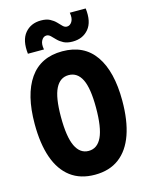

<svg xmlns="http://www.w3.org/2000/svg" viewBox="-139 -1036 879 1137"><g transform="rotate(-15 300.0 -467.0)"><path d="M300 15Q211 15 151.2 -30Q91.5 -75 61.5 -160.2Q31.5 -245.5 31.5 -367.5Q31.5 -546.5 99.2 -644Q167 -741.5 300 -741.5Q433 -741.5 500.8 -644Q568.5 -546.5 568.5 -367.5Q568.5 -245.5 538.5 -160.2Q508.5 -75 448.8 -30Q389 15 300 15ZM300 -131Q353.5 -131 380.5 -188.2Q407.5 -245.5 407.5 -367.5Q407.5 -487 380.5 -541.2Q353.5 -595.5 300 -595.5Q247 -595.5 219.8 -541.2Q192.5 -487 192.5 -367.5Q192.5 -245.5 219.8 -188.2Q247 -131 300 -131ZM376 -781Q342.5 -781 321 -792.2Q299.5 -803.5 285 -818.5Q270.5 -833.5 259 -844.8Q247.5 -856 234 -856Q215.5 -856 203.8 -835.8Q192 -815.5 199 -780H100.5Q91 -864 127 -907.2Q163 -950.5 225.5 -950.5Q259 -950.5 280.2 -939.2Q301.5 -928 315.8 -913Q330 -898 341.2 -886.8Q352.5 -875.5 366 -875.5Q385 -875.5 397.2 -895.2Q409.5 -915 403 -950.5H500.5Q510.5 -867 474.5 -824Q438.5 -781 376 -781Z"/></g></svg>

Font: Spline Sans Mono
Style: Regular
Weight: 400
Monospace: yes
Designer: Eben Sorkin, Mirko Velimirovic
Foundry: Sorkin Type
Version: Version 1.004